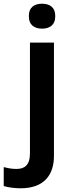

<svg xmlns="http://www.w3.org/2000/svg" viewBox="-81 -772 390 1032"><path d="M74 -685C74 -636 106 -618 145 -618C184 -618 216 -636 216 -685C216 -735 184 -752 145 -752C106 -752 74 -735 74 -685ZM30 240C158 240 209 166 209 66V-543H80V52C80 118 49 136 8 136C-19 136 -38 132 -61 126V228C-39 235 -4 240 30 240Z"/></svg>

Font: Noto Kufi Arabic SemiBold
Style: Regular
Weight: 600
Designer: Monotype Design Team, David Williams, Khaled Hosny
Foundry: Google LLC
Version: Version 2.109